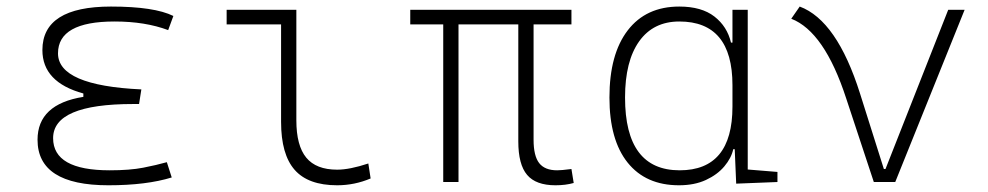

<svg xmlns="http://www.w3.org/2000/svg" viewBox="-20 -547 2970 577"><path d="M305.7 9.8Q92.8 9.8 92.8 -127Q92.8 -233.9 230.5 -255.9V-266.1Q107.4 -299.8 107.4 -396.5Q107.4 -527.3 313.5 -527.3Q443.8 -527.3 501 -499L485.4 -456.5Q416.5 -482.4 324.2 -482.4Q154.3 -482.4 154.3 -386.7Q154.3 -290 404.8 -278.3L397.9 -234.4H379.9Q139.6 -234.4 139.6 -131.8Q139.6 -35.2 309.6 -35.2Q370.1 -35.2 410.2 -43Q450.2 -50.8 481.4 -59.6L496.1 -13.7Q419.9 9.8 305.7 9.8Z M993.2 9.8Q906.2 9.8 865.5 -36.6Q824.7 -83 824.7 -180.7V-473.6H661.1V-517.6H870.6V-185.5Q870.6 -109.4 900.4 -73.2Q930.2 -37.1 993.2 -37.1Q1030.8 -37.1 1086.9 -55.7L1093.8 -10.7Q1045.4 9.8 993.2 9.8Z M1649.4 9.8Q1590.3 9.8 1564 -21.5Q1537.6 -52.7 1537.6 -122.1V-473.6H1357.9V0H1312V-473.6H1212.9V-517.6H1697.3V-473.6H1583.5V-127Q1583.5 -78.6 1600.3 -56.9Q1617.2 -35.2 1654.3 -35.2Q1660.6 -35.2 1670.9 -36.1Q1681.2 -37.1 1697.3 -39.1L1704.1 2.9Q1679.7 9.8 1649.4 9.8Z M2020.5 9.8Q1920.9 9.8 1866.2 -58.3Q1811.5 -126.5 1811.5 -253.9Q1811.5 -384.3 1866.5 -455.8Q1921.4 -527.3 2021.5 -527.3Q2088.4 -527.3 2127 -497.3Q2165.5 -467.3 2176.8 -418.9H2181.2V-517.6H2227.1V-37.6L2316.4 -30.3V0L2192.4 4.9L2188 -98.6H2183.6Q2177.7 -71.8 2156.7 -46.9Q2135.7 -22 2101.3 -6.1Q2066.9 9.8 2020.5 9.8ZM2181.2 -226.6V-291Q2181.2 -482.4 2021.5 -482.4Q1943.4 -482.4 1900.9 -422.9Q1858.4 -363.3 1858.4 -253.9Q1858.4 -35.2 2022.5 -35.2Q2181.2 -35.2 2181.2 -226.6Z M2606 0 2522.9 -251.5Q2457.5 -452.1 2357.9 -490.7L2383.3 -527.3Q2495.1 -485.8 2564.5 -266.1L2636.2 -39.1H2641.1L2829.6 -517.6H2878.9L2670.4 0Z"/></svg>

Font: Cascadia Mono ExtraLight
Style: Regular
Weight: 200
Monospace: yes
Designer: Aaron Bell
Foundry: Saja Typeworks
Version: Version 2404.023; ttfautohint (v1.8.4)